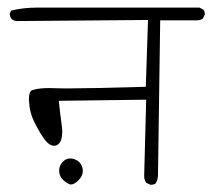

<svg xmlns="http://www.w3.org/2000/svg" viewBox="-20 -556 569 515"><path d="M189.9 -71.8Q195.8 -77.6 199 -84Q202.1 -90.3 202.1 -98.1Q202.1 -107.4 196.3 -116.7Q189.5 -127 174.3 -130.4Q170.9 -130.9 168 -130.9Q157.2 -130.9 148.4 -122.1Q138.7 -112.3 138.7 -98.1Q138.7 -83.5 149.2 -73.5Q159.7 -63.5 169.4 -61Q179.7 -61.5 189.9 -71.8ZM385.7 -60.5Q392.6 -60.5 397.5 -64Q403.8 -74.2 403.8 -87.4Q403.8 -88.9 403.8 -90.8L409.7 -501.5H510.3Q517.6 -502 523.9 -505.9L529.3 -516.6Q529.3 -517.1 529.3 -518.1Q529.3 -524.9 525.9 -529.8L515.1 -535.6H79.1Q43 -535.6 10.3 -527.8Q6.3 -520 6.3 -520Q6.3 -511.2 10.7 -505.4Q15.6 -501 23.4 -499.5L377 -502.4L371.1 -323.2Q216.8 -318.8 157.7 -318.8Q140.1 -318.8 131.1 -319.3Q122.1 -319.8 112.8 -319.8Q84.5 -319.8 68.8 -314.9Q65.4 -314 63 -312Q57.6 -306.2 57.6 -290.5Q57.6 -288.6 57.6 -286.6Q59.1 -254.4 72.8 -227.1Q87.4 -198.2 100.6 -180.7Q111.8 -166.5 121.6 -165.5Q123.5 -165 125 -165Q132.3 -165 137.7 -170.4Q144.5 -177.2 146 -190.4Q147 -196.8 147 -200.9Q147 -205.1 146.7 -210.2Q146.5 -215.3 145 -224.6Q142.1 -243.2 137.7 -285.6L372.1 -288.6L366.7 -84Q366.7 -73.2 372.6 -65.4L383.3 -60.5Q384.8 -60.5 385.7 -60.5Z"/></svg>

Font: NaikaiFont
Style: ExtraLight
Weight: 200
Version: Version 1.89